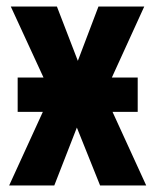

<svg xmlns="http://www.w3.org/2000/svg" viewBox="-20 -567 475 587"><path d="M34 -330H113L13 -547H154L218 -381L281 -547H421L322 -330H401V-225H324L427 0H286L215 -177L146 0H8L111 -225H34Z"/></svg>

Font: Noto Sans ExtraCondensed
Style: Bold
Weight: 700
Width: 2
Designer: Monotype Design Team
Foundry: Monotype Imaging Inc.
Version: Version 2.013; ttfautohint (v1.8.4.7-5d5b)